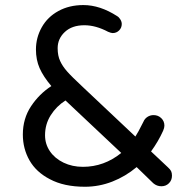

<svg xmlns="http://www.w3.org/2000/svg" viewBox="-20 -712 755 743"><path d="M172.9 -18.6Q120.1 -45.9 94.2 -91.3Q68.4 -136.7 68.4 -191.4Q68.4 -252.9 100.1 -300.8Q131.8 -348.6 178.7 -378.9Q147.5 -416 133.3 -448.2Q119.1 -480.5 119.1 -520.5Q119.1 -566.4 141.6 -606.4Q164.1 -646.5 206.1 -669.4Q248 -692.4 302.7 -692.4Q367.2 -692.4 433.6 -649.4Q440.4 -645.5 445.8 -636.7Q451.2 -627.9 451.2 -619.1Q451.2 -604.5 440.9 -594.2Q430.7 -584 416 -584Q410.2 -584 398.4 -588.9Q350.6 -614.3 306.6 -614.3Q258.8 -614.3 231 -588.4Q203.1 -562.5 203.1 -525.4Q203.1 -496.1 212.9 -475.6Q221.7 -456.1 239.3 -436Q256.8 -416 300.8 -375L503.9 -183.6Q512.7 -196.3 535.2 -241.2Q540 -252.9 550.8 -259.8Q561.5 -266.6 574.2 -266.6Q591.8 -266.6 604 -254.9Q616.2 -243.2 616.2 -225.6Q616.2 -217.8 611.3 -206.1Q592.8 -165 564.5 -126L629.9 -64.5Q638.7 -56.6 642.1 -49.8Q645.5 -43 645.5 -32.2Q645.5 -14.6 633.8 -2.9Q622.1 8.8 604.5 8.8Q586.9 8.8 573.2 -2.9L508.8 -65.4Q465.8 -29.3 414.6 -9.3Q363.3 10.7 308.6 10.7Q227.5 10.7 172.9 -18.6ZM449.2 -120.1 233.4 -323.2Q198.2 -300.8 176.3 -266.1Q154.3 -231.4 154.3 -188.5Q154.3 -154.3 173.3 -126.5Q192.4 -98.6 226.1 -82.5Q259.8 -66.4 300.8 -66.4Q382.8 -66.4 449.2 -120.1Z"/></svg>

Font: FakePearl
Style: Regular
Weight: 400
Version: Version 1.2